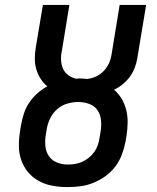

<svg xmlns="http://www.w3.org/2000/svg" viewBox="-20 -755 640 783"><path d="M255 8Q224 8 194 2.5Q164 -3 138.5 -17Q113 -31 94.5 -53Q76 -75 66.5 -102.5Q57 -130 57 -160.5Q57 -191 62 -222L66 -246Q70 -269 77.5 -292Q85 -315 99 -336Q113 -357 132 -374Q151 -391 173 -403Q157 -416 145.5 -434Q134 -452 128 -472.5Q122 -493 122 -516Q122 -539 126 -562L155 -735H263L232 -546Q228 -528 229 -509.5Q230 -491 237 -475Q244 -459 258.5 -448.5Q273 -438 290 -434Q294 -434 297 -434.5Q300 -435 304 -435Q312 -435 319.5 -434.5Q327 -434 335 -433Q354 -435 371.5 -443Q389 -451 402.5 -465Q416 -479 424 -496.5Q432 -514 435 -533L468 -735H576L540 -518Q537 -498 529.5 -478.5Q522 -459 509.5 -442Q497 -425 480.5 -411.5Q464 -398 445 -389Q464 -373 476.5 -351.5Q489 -330 495 -305.5Q501 -281 500.5 -254.5Q500 -228 496 -202L492 -178Q487 -152 477.5 -126Q468 -100 451 -77Q434 -54 410.5 -37Q387 -20 361 -9.5Q335 1 308 4.5Q281 8 255 8ZM256 -84Q272 -84 287 -86.5Q302 -89 316 -95.5Q330 -102 343 -112.5Q356 -123 365 -136Q374 -149 379 -163.5Q384 -178 386 -193L390 -217Q394 -240 392 -263.5Q390 -287 378 -305Q366 -323 344.5 -331Q323 -339 299 -339Q277 -339 254.5 -332.5Q232 -326 214 -310.5Q196 -295 185.5 -274Q175 -253 171 -231L167 -207Q163 -184 165 -160.5Q167 -137 179 -119Q191 -101 212 -92.5Q233 -84 256 -84Z"/></svg>

Font: Iosevka Curly Slab SmBdExObl
Style: Regular
Weight: 600
Width: 7
Italic angle: -9°
Monospace: yes
Designer: Belleve Invis
Foundry: Belleve Invis
Version: Version 11.1.0; ttfautohint (v1.8.3)